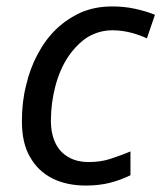

<svg xmlns="http://www.w3.org/2000/svg" viewBox="-20 -566 501 596"><path d="M247 10C208 10 173 3 143 -12C113 -27 90 -49 73 -79C56 -108 48 -145 48 -190C48 -229 52 -266 61 -301C69 -336 81 -368 97 -398C113 -428 132 -454 155 -476C178 -498 204 -515 233 -528C262 -540 293 -546 328 -546C351 -546 375 -544 398 -539C421 -534 442 -528 461 -520L436 -447C423 -453 407 -459 389 -464C370 -469 350 -472 329 -472C300 -472 274 -464 251 -450C228 -435 208 -414 191 -389C174 -363 161 -333 152 -299C143 -265 138 -229 138 -191C138 -164 143 -141 152 -122C161 -103 175 -88 193 -78C210 -68 231 -63 256 -63C279 -63 302 -66 323 -73C344 -80 364 -87 385 -96V-22C366 -13 346 -5 323 1C300 7 274 10 247 10Z"/></svg>

Font: NameLogos Sans
Style: Italic
Weight: 500
Version: Version 0.1